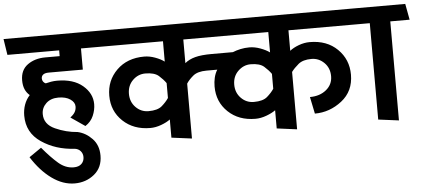

<svg xmlns="http://www.w3.org/2000/svg" viewBox="-67 -807 2561 1157"><g transform="rotate(-5 1213.0 -228.0)"><path d="M157 -8Q209 54 251.5 90.5Q294 127 343 127Q374 127 390.5 111Q407 95 407 70Q407 49 394 34Q381 19 359 16Q244 10 158.5 -48Q73 -106 73 -209Q73 -244 84 -275Q95 -306 117 -330Q98 -346 88.5 -368.5Q79 -391 79 -422Q79 -485 123 -516.5Q167 -548 230 -548H317V-583H4L-11 -680H545L562 -583H449V-455H243Q220 -455 209 -446.5Q198 -438 198 -423Q198 -413 203.5 -404.5Q209 -396 219 -392Q235 -396 252.5 -399Q270 -402 289 -402Q387 -402 443 -354.5Q499 -307 499 -242Q499 -207 484 -172Q469 -137 435 -115L349 -174Q369 -189 377.5 -204Q386 -219 386 -238Q386 -263 359 -281.5Q332 -300 287 -300Q241 -300 213 -273.5Q185 -247 185 -209Q185 -147 250.5 -117.5Q316 -88 385 -83Q434 -72 472 -32.5Q510 7 510 70Q510 142 460 183Q410 224 341 224Q270 224 203 175.5Q136 127 83 43Z M1068 -583V-440Q1093 -461 1130.5 -471Q1168 -481 1231 -481H1359Q1381 -490 1406.5 -495.5Q1432 -501 1460 -501Q1492 -501 1526 -488.5Q1560 -476 1582 -460V-583ZM1459 -399Q1416 -399 1383 -367Q1350 -335 1350 -285Q1350 -236 1382 -203.5Q1414 -171 1459 -171Q1514 -171 1540 -193.5Q1566 -216 1582 -240V-330Q1566 -353 1540 -376Q1514 -399 1459 -399ZM822 -399Q778 -399 745.5 -367Q713 -335 713 -285Q713 -236 745 -203.5Q777 -171 822 -171Q877 -171 903 -193.5Q929 -216 945 -240V-330Q929 -353 903 -376Q877 -399 822 -399ZM1798 -171Q1858 -171 1897 -203Q1936 -235 1936 -285Q1936 -335 1903.5 -367Q1871 -399 1827 -399Q1775 -399 1747.5 -376Q1720 -353 1704 -331V16L1582 0V-110Q1560 -94 1526 -81.5Q1492 -69 1460 -69Q1359 -69 1295 -130Q1231 -191 1231 -284Q1231 -312 1237 -337.5Q1243 -363 1256 -384H1191Q1136 -384 1108.5 -360.5Q1081 -337 1068 -316V16L945 0V-110Q924 -94 890 -81.5Q856 -69 824 -69Q723 -69 658.5 -130Q594 -191 594 -284Q594 -376 657.5 -438.5Q721 -501 824 -501Q856 -501 890 -488.5Q924 -476 945 -460V-583H556Q552 -607 548 -631Q544 -655 540 -680H2088L2105 -583H1704V-459Q1725 -476 1758.5 -488.5Q1792 -501 1825 -501Q1929 -501 1992.5 -438.5Q2056 -376 2056 -284Q2056 -184 1982.5 -126.5Q1909 -69 1819 -69Z M2196 0V-583H2098L2082 -680H2419L2437 -583H2320V16Z"/></g></svg>

Font: Palanquin SemiBold
Style: Regular
Weight: 600
Designer: Pria Ravichandran
Version: Version 1.0.4